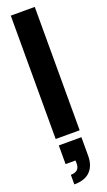

<svg xmlns="http://www.w3.org/2000/svg" viewBox="-188 -752 589 1053"><g transform="rotate(-20 106.0 -225.5)"><path d="M36 0V-720H176V0ZM47 269V213Q98 213 98 167V148H40V39H172V148Q172 204 141 236.5Q110 269 47 269Z"/></g></svg>

Font: Host Grotesk ExtraBold
Style: Regular
Weight: 800
Designer: Doğukan Karapınar
Foundry: Element Type
Version: Version 1.003; ttfautohint (v1.8.4.7-5d5b)